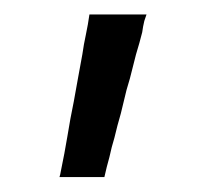

<svg xmlns="http://www.w3.org/2000/svg" viewBox="-20 -95 281 263"><path d="M177.7 -66.4Q175.8 -58.6 174.8 -50.8Q172.9 -43.9 170.9 -36.1Q166 -20.5 162.1 -3.9Q158.2 12.7 153.3 28.3Q149.4 44.9 145.5 60.5Q140.6 77.1 136.7 93.8Q132.8 106.4 129.9 120.1Q126 133.8 123 147.5Q121.1 147.5 120.1 147.5Q118.2 147.5 117.2 147.5Q111.3 147.5 106.4 147.5Q101.6 147.5 95.7 147.5Q92.8 147.5 88.9 147.5Q85 147.5 82 147.5Q77.1 147.5 72.3 147.5Q67.4 147.5 62.5 147.5Q62.5 147.5 61.5 147.5Q62.5 144.5 63.5 138.7Q68.4 115.2 72.3 91.8Q76.2 67.4 81.1 43.9Q84 28.3 86.9 11.7Q89.8 -4.9 92.8 -20.5Q94.7 -34.2 97.7 -47.9Q100.6 -61.5 102.5 -75.2Q104.5 -75.2 105.5 -75.2Q107.4 -75.2 109.4 -75.2Q116.2 -75.2 123 -75.2Q129.9 -75.2 136.7 -75.2Q141.6 -75.2 146.5 -75.2Q151.4 -75.2 156.2 -75.2Q162.1 -75.2 168 -75.2Q173.8 -75.2 179.7 -75.2Q179.7 -75.2 180.7 -75.2Q179.7 -72.3 177.7 -66.4Z"/></svg>

Font: LeFont
Style: Light
Weight: 300
Designer: Leryon MEDIA
Version: Version 1.0